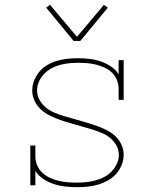

<svg xmlns="http://www.w3.org/2000/svg" viewBox="-20 -770 640 798"><path d="M302 8Q278 8 253.5 5.5Q229 3 205.5 -4.5Q182 -12 161 -25.5Q140 -39 127 -60V0H106V-165H127V-120Q127 -101 134.5 -83Q142 -65 156 -52Q170 -39 187.5 -31Q205 -23 223.5 -18.5Q242 -14 261.5 -12.5Q281 -11 300 -11Q319 -11 338.5 -13Q358 -15 376.5 -20Q395 -25 412.5 -34Q430 -43 443.5 -57Q457 -71 465.5 -89Q474 -107 474 -126Q474 -147 464 -165Q454 -183 438.5 -196Q423 -209 404 -217Q385 -225 366 -231Q347 -237 327.5 -242.5Q308 -248 288.5 -253.5Q269 -259 249.5 -265Q230 -271 211.5 -278.5Q193 -286 175.5 -296Q158 -306 144 -321Q130 -336 122 -354.5Q114 -373 114 -394Q114 -415 122 -435.5Q130 -456 144 -472.5Q158 -489 177 -500Q196 -511 216.5 -517Q237 -523 258.5 -525.5Q280 -528 302 -528Q326 -528 350 -525.5Q374 -523 396.5 -515.5Q419 -508 440 -494.5Q461 -481 473 -461V-520H494V-355H473V-400Q473 -419 466 -437Q459 -455 445.5 -468Q432 -481 414.5 -489Q397 -497 379 -501.5Q361 -506 342 -507.5Q323 -509 304 -509Q285 -509 266 -507Q247 -505 228.5 -500Q210 -495 193 -485.5Q176 -476 163 -462.5Q150 -449 142 -431Q134 -413 134 -394Q134 -374 144 -355.5Q154 -337 169.5 -324Q185 -311 203.5 -303Q222 -295 241.5 -289Q261 -283 280.5 -277.5Q300 -272 319.5 -266.5Q339 -261 358 -255Q377 -249 396 -241.5Q415 -234 432.5 -224Q450 -214 464 -199.5Q478 -185 486 -166Q494 -147 494 -127Q494 -105 485.5 -84Q477 -63 462.5 -47Q448 -31 428.5 -20Q409 -9 388.5 -3Q368 3 346 5.5Q324 8 302 8ZM286 -600 172 -738 188 -750 300 -617 412 -750 428 -738 314 -600Z"/></svg>

Font: Iosevka HT Thin Extended
Style: Regular
Weight: 100
Width: 7
Monospace: yes
Designer: Belleve Invis
Foundry: Belleve Invis
Version: Version 32.3.0; ttfautohint (v1.8.4)